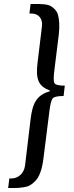

<svg xmlns="http://www.w3.org/2000/svg" viewBox="-20 -756 370 966"><path d="M191 -623 169 -441C159 -359 172 -322 231 -301L230 -297C166 -277 144 -240 134 -157L106 77C101 115 73 142 37 142H27L21 190H40C69 190 74 190 100 186C125 182 134 176 151 161C180 137 193 89 199 38L228 -192C232 -229 238 -252 245 -261C252 -269 270 -273 300 -273L306 -325C277 -325 259 -329 254 -338C249 -346 249 -369 254 -406L276 -584C280 -622 279 -655 272 -680C268 -699 252 -715 238 -724C218 -736 187 -736 153 -736H134L128 -688H138C175 -688 196 -661 191 -623Z"/></svg>

Font: Gamestation Text
Style: Italic
Weight: 400
Designer: Jonas Hecksher
Foundry: Jonas Hecksher, Playtypeª, e-types AS
Version: Version 1.003